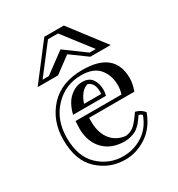

<svg xmlns="http://www.w3.org/2000/svg" viewBox="-175 -816 891 963"><g transform="rotate(-30 270.0 -334.5)"><path d="M275.9 -412.1Q314.9 -412.1 332.5 -387Q350.1 -361.8 350.1 -324.2Q350.1 -310.1 345.2 -292H154.8Q169.9 -353 203.9 -382.6Q237.8 -412.1 275.9 -412.1ZM149.9 -258.8H416Q423.8 -283.2 423.8 -309.1Q423.8 -366.2 391.4 -405Q358.9 -443.8 288.1 -443.8Q195.8 -443.8 132.8 -377Q69.8 -310.1 69.8 -207Q69.8 -97.2 129.9 -41.5Q189.9 14.2 271 14.2Q331.1 14.2 382.6 -18.3Q434.1 -50.8 458 -116.2Q451.2 -124 439 -127Q437 -124 427.5 -111.1Q418 -98.1 413.6 -92.5Q409.2 -86.9 397.7 -76.4Q386.2 -65.9 375.7 -61Q365.2 -56.2 349.1 -51.5Q333 -46.9 314 -46.9Q238.8 -46.9 194.3 -91.6Q149.9 -136.2 147.9 -211.9Q147.9 -229 149.9 -258.8ZM431.2 -149.9Q461.9 -143.1 481 -119.1Q453.1 -43 395 -4.4Q336.9 34.2 271 34.2Q181.2 34.2 115.5 -26.4Q49.8 -86.9 49.8 -207Q49.8 -315.9 116.9 -389.9Q184.1 -463.9 307.1 -463.9Q493.2 -463.9 493.2 -309.1Q493.2 -278.8 479 -238.8H216.8V-207Q219.2 -147.9 249 -111.1Q278.8 -74.2 331.1 -67.9Q361.8 -70.8 381.8 -88.9Q401.9 -106.9 431.2 -149.9ZM330.1 -324.2Q330.1 -377.9 293.9 -389.2Q251 -376 230 -312H329.1Q329.1 -314 329.6 -317.9Q330.1 -321.8 330.1 -324.2ZM146.5 -521 264.2 -607.9 382.3 -521H418.5L293.5 -683.1H235.4L110.4 -521ZM375.5 -501 281.2 -569.8 188.5 -501H70.3L225.6 -703.1H338.4L493.2 -501Z"/></g></svg>

Font: Jacques Francois Shadow
Style: Regular
Weight: 400
Designer: Alexei Vanyashin, Nikita Kanarev (i@xarsok.ru)
Foundry: Cyreal (www.cyreal.org)
Version: Version 1.003